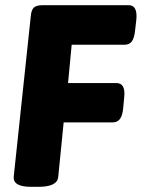

<svg xmlns="http://www.w3.org/2000/svg" viewBox="-20 -720 548 742"><path d="M100 2Q30 2 33 -37L99 -658Q101 -681 110.5 -690.5Q120 -700 147 -700H477Q512 -700 507 -645L502 -602Q499 -573 489.5 -560Q480 -547 461 -547H257L243 -399H430Q466 -399 460 -344L456 -301Q453 -272 443 -259.5Q433 -247 415 -247H226L205 -36Q201 2 129 2Z"/></svg>

Font: Asap ExtraBold
Style: Italic
Weight: 800
Italic angle: -6°
Designer: Pablo Cosgaya
Foundry: Omnibus-Type
Version: Version 3.001; ttfautohint (v1.8.4.7-5d5b)